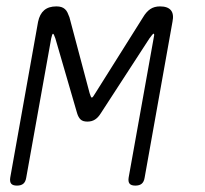

<svg xmlns="http://www.w3.org/2000/svg" viewBox="-20 -570 640 600"><path d="M432 -15Q430 -2 423 4Q416 10 403 10Q390 10 385 4Q380 -2 382 -15L460 -450Q463 -463 461 -464Q461 -464 461 -464L460 -465Q457 -464 447 -450L295 -216Q287 -203 277 -196.5Q267 -190 253 -190Q239 -190 232 -196.5Q225 -203 221 -216L153 -450Q148 -465 145.5 -464.5Q143 -464 140 -450L62 -15Q60 -2 53 4Q46 10 33 10Q20 10 15 4Q10 -2 12 -15L99 -502Q104 -526 118 -538Q132 -550 156 -550Q165 -550 171.5 -548Q178 -546 183 -541.5Q188 -537 191 -530.5Q194 -524 197 -516L260 -279Q264 -265 267 -265Q270 -265 278 -279L427 -516Q437 -533 449.5 -541.5Q462 -550 480 -550Q504 -550 514 -538Q524 -526 519 -502Z"/></svg>

Font: Maple Mono NL Thin
Style: Italic
Weight: 250
Italic angle: -10°
Monospace: yes
Designer: subframe7536
Version: Version 7.000